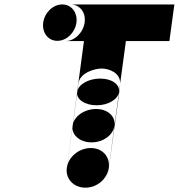

<svg xmlns="http://www.w3.org/2000/svg" viewBox="-20 -845 806 865"><path d="M185.5 -825H297.5C339.3 -825 367.5 -789 361.4 -744C355.3 -699 317 -660 275.2 -660H163.2ZM174.7 -743C168.6 -698 196.6 -661 238.4 -661C280.2 -661 318.2 -698 324.3 -743C330.3 -788 302.3 -825 260.5 -825C218.7 -825 180.7 -788 174.7 -743ZM327.3 -430.8C331.8 -464.1 378.4 -491 431.4 -491C484.4 -491 520.8 -464.1 516.3 -430.8C511.8 -397.6 468.1 -370.7 415.1 -370.7C362.1 -370.7 322.8 -397.6 327.3 -430.8ZM306.7 -278.8C312.3 -320.4 359.9 -354 412.9 -354C465.9 -354 501.3 -320.4 495.7 -278.8C490.1 -237.2 445.5 -203.6 392.5 -203.6C339.5 -203.6 301.1 -237.2 306.7 -278.8ZM281 -88.8C287.7 -138.2 336.1 -178.1 389.1 -178.1C442.1 -178.1 476.7 -138.2 470 -88.8C463.3 -39.4 417.9 0.5 364.9 0.5C311.9 0.5 274.3 -39.4 281 -88.8ZM458 0H270L333.4 -469C340 -518 407.5 -536.2 437.5 -536.2C470.5 -536.2 522.6 -517.7 521.4 -469C520.8 -442 485.3 -202 458 0ZM163.2 -660H358.2L270 0H458L547.2 -660H743.2L765.5 -825H185.5Z"/></svg>

Font: Hussar Techniczny
Style: Bold 
Weight: 700
Foundry: Cannot Into Space Fonts
Version: Version 0.77